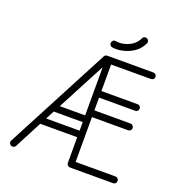

<svg xmlns="http://www.w3.org/2000/svg" viewBox="-146 -951 1005 1074"><g transform="rotate(20 357.0 -414.0)"><path d="M645 -40Q654 -40 659.5 -34Q665 -28 665 -20Q665 -11 659.5 -5.5Q654 0 645 0H393Q369 0 369 -24V-173H149L64 -10Q58 0 46 0Q38 0 32 -6Q26 -12 26 -20Q26 -25 29 -30L354 -649Q360 -659 372 -659H645Q654 -659 659.5 -653.5Q665 -648 665 -639Q665 -631 659.5 -625.5Q654 -620 645 -620H408V-462H623Q631 -462 637 -456.5Q643 -451 643 -442Q643 -434 637 -428.5Q631 -423 623 -423H408V-347H623Q631 -347 637 -341Q643 -335 643 -327Q643 -318 637 -312.5Q631 -307 623 -307H408V-40ZM218 -303H369V-590ZM200 -263 197 -264 170 -212H369V-263ZM520 -816Q525 -830 541 -828Q549 -827 554 -820.5Q559 -814 558 -805Q558 -803 557 -801Q540 -764 508.5 -743Q477 -722 442.5 -715Q408 -708 382 -712Q374 -713 369 -719.5Q364 -726 365 -734Q366 -743 372 -748Q378 -753 387 -752Q408 -748 434 -753Q460 -758 483.5 -773.5Q507 -789 520 -816Z"/></g></svg>

Font: Libertine Sup Light
Style: Regular
Weight: 300
Designer: Bastien Sozeau
Foundry: NBR — Bastien Sozeau
Version: Version 2.003; ttfautohint (v1.8.4.7-5d5b);gftools[0.9.33]